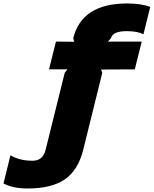

<svg xmlns="http://www.w3.org/2000/svg" viewBox="-211 -869 884 1104"><path d="M377 -450.2 268.1 -9.8Q238.8 108.9 162.6 161.9Q86.4 214.8 -53.2 214.8Q-136.2 214.8 -190.9 186L-150.9 23.9Q-98.1 55.2 -24.9 55.2Q6.3 55.2 24.9 39.6Q43.5 23.9 51.8 -9.8L161.1 -450.2L176.8 -470.2H70.8L110.8 -629.9L215.8 -628.9L210 -648.9Q259.3 -849.1 520 -849.1Q601.1 -849.1 652.8 -829.1L613.8 -671.9Q579.6 -689.9 518.1 -689.9Q436.5 -689.9 426.8 -648.9L409.2 -629.9H604L564 -470.2L370.1 -469.2Z"/></svg>

Font: Sinkin Sans 900 X Black Italic
Style: Regular
Weight: 950
Italic angle: -112°
Designer: Keith Bates
Foundry: K-Type
Version: Sinkin Sans (version 1.0)  by Keith Bates   •   © 2014   www